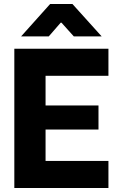

<svg xmlns="http://www.w3.org/2000/svg" viewBox="-20 -945 606 965"><path d="M209 -564V-415H475V-294H209V-136H525V0H52V-700H525V-564ZM232 -925H344L491 -762H351L289 -831H285L225 -762H86Z"/></svg>

Font: Be Vietnam ExtraBold
Style: Regular
Weight: 800
Designer: Gabriel Lam
Foundry: TypeRant
Version: Version 4.000